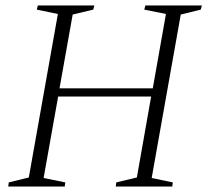

<svg xmlns="http://www.w3.org/2000/svg" viewBox="-20 -680 766 700"><path d="M10 0 12 -15 85 -33 191 -629 114 -645 118 -660H324L320 -645L245 -627L197 -358H537L585 -629L506 -645L510 -660H716L712 -645L639 -627L533 -31L610 -15L608 0H402L404 -15L479 -33L531 -328H192L139 -31L218 -15L216 0Z"/></svg>

Font: Spectral ExtraLight
Style: Italic
Weight: 275
Italic angle: -10°
Designer: Jean-Baptiste Levee
Foundry: Production Type
Version: Version 2.001